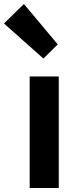

<svg xmlns="http://www.w3.org/2000/svg" viewBox="-70 -944 394 964"><path d="M79 0V-560H225V0ZM148 -650 -50 -826 50 -924 220 -721Z"/></svg>

Font: Source Han Sans CN Bold
Style: Bold
Weight: 700
Designer: Ryoko NISHIZUKA 西塚涼子 (kana & ideographs); Paul D. Hunt (Latin, Greek & Cyrillic); Wenlong ZHANG 张文龙 (bopomofo); Sandoll 
Foundry: Adobe Systems Incorporated
Version: Version 1.00;May 30, 2023;FontCreator 11.5.0.2422 32-bit